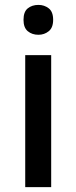

<svg xmlns="http://www.w3.org/2000/svg" viewBox="-20 -764 312 784"><path d="M189 -539V0H83V-539ZM137 -744Q161 -744 179 -730Q197 -716 197 -683Q197 -651 179 -636.5Q161 -622 137 -622Q111 -622 93.5 -636.5Q76 -651 76 -683Q76 -716 93.5 -730Q111 -744 137 -744Z"/></svg>

Font: Noto Sans Hebrew Medium
Style: Regular
Weight: 500
Designer: Monotype Design Team
Foundry: Monotype Imaging Inc.
Version: Version 2.003